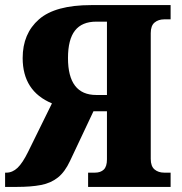

<svg xmlns="http://www.w3.org/2000/svg" viewBox="-21 -734 716 754"><path d="M-1 0V-56H4Q28 -56 48 -75Q68 -94 90 -139L183 -328Q68 -376 68 -506Q68 -602 132 -658Q196 -714 337 -714H649V-658H624Q601 -658 586 -645.5Q571 -633 571 -604V-110Q571 -81 586 -68.5Q601 -56 624 -56H649V0H325V-56H352Q374 -56 386.5 -68Q399 -80 399 -108V-297H346L254 -102Q234 -59 206.5 -37Q179 -15 140 -7.5Q101 0 46 0ZM357 -361H399V-649H357Q301 -649 273.5 -614Q246 -579 246 -506Q246 -361 357 -361Z"/></svg>

Font: Noto Serif SemiCondensed ExtraBold
Style: Regular
Weight: 800
Width: 4
Designer: Monotype Design Team
Foundry: Monotype Imaging Inc.
Version: Version 2.015